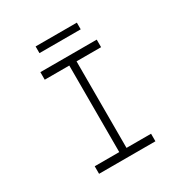

<svg xmlns="http://www.w3.org/2000/svg" viewBox="-191 -996 1096 1145"><g transform="rotate(-30 356.5 -423.5)"><path d="M162 0V-52H331V-648H162V-700H550V-648H381V-52H550V0ZM214 -801V-847H498V-801Z"/></g></svg>

Font: Lexend Tera ExtraLight
Style: Regular
Weight: 250
Designer: Bonnie Shaver-Troup, Thomas Jockin
Foundry: Lexend
Version: Version 1.007